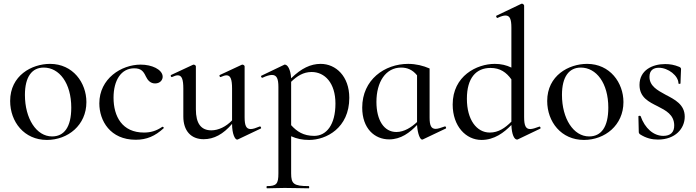

<svg xmlns="http://www.w3.org/2000/svg" viewBox="-20 -745 3769 1040"><path d="M234 13C348 13 448 -67 448 -192C448 -297 375 -399 251 -399C152 -399 35 -336 35 -198C35 -85 111 13 234 13ZM262 -6C177 -6 115 -103 115 -231C115 -329 153 -379 217 -379C301 -379 366 -295 366 -162C366 -56 327 -6 262 -6Z M715 12C775 12 820 -8 866 -50C870 -53 863 -60 859 -58C827 -36 796 -27 760 -27C642 -27 595 -114 595 -216C595 -310 636 -375 707 -375C744 -375 757 -359 770 -331C780 -310 795 -293 820 -293C848 -293 863 -313 861 -333C857 -369 803 -395 742 -395C637 -395 518 -319 518 -185C518 -91 577 12 715 12Z M1387 -60C1365 -51 1350 -46 1338 -46C1314 -46 1305 -64 1305 -110V-386C1305 -390 1298 -395 1293 -395C1292 -395 1291 -395 1289 -394L1171 -339C1166 -338 1170 -325 1176 -328C1189 -334 1199 -337 1207 -337C1229 -337 1237 -315 1237 -265V-93C1205 -59 1163 -39 1125 -39C1069 -39 1041 -76 1041 -153V-386C1041 -390 1034 -395 1029 -395C1028 -395 1027 -395 1025 -394L907 -339C902 -338 906 -325 912 -328C925 -334 935 -337 943 -337C965 -337 973 -315 973 -265V-114C973 -36 1015 9 1083 9C1139 9 1189 -18 1237 -74C1237 -19 1253 11 1264 11C1266 11 1267 11 1269 10L1393 -49C1397 -51 1392 -62 1387 -60Z M1717 -399C1663 -399 1612 -375 1557 -321C1554 -369 1538 -395 1523 -395C1521 -395 1519 -395 1517 -393L1396 -335C1391 -333 1396 -322 1402 -324C1423 -334 1441 -339 1453 -339C1479 -339 1488 -319 1488 -274V194C1488 251 1478 263 1426 263C1423 263 1423 275 1426 275C1451 275 1486 273 1522 273C1571 273 1616 275 1652 275C1656 275 1656 263 1652 263C1571 263 1557 251 1557 194V-7C1589 7 1617 13 1655 13C1746 13 1872 -51 1872 -215C1872 -332 1799 -399 1717 -399ZM1682 -9C1623 -9 1588 -33 1557 -67V-302C1589 -333 1623 -355 1668 -355C1739 -355 1797 -296 1797 -184C1797 -69 1748 -9 1682 -9Z M2389 -60C2367 -52 2351 -47 2340 -47C2316 -47 2307 -64 2307 -108V-374C2273 -389 2233 -399 2191 -399C2063 -399 1942 -313 1942 -162C1942 -49 2009 10 2088 10C2152 10 2200 -27 2239 -68C2242 -19 2256 11 2266 11C2268 11 2269 11 2271 10L2395 -49C2399 -52 2394 -63 2389 -60ZM2127 -30C2060 -30 2019 -94 2019 -193C2019 -301 2069 -379 2153 -379C2186 -379 2215 -367 2239 -337V-84C2209 -56 2170 -30 2127 -30Z M2901 -59C2880 -51 2863 -46 2852 -46C2828 -46 2819 -64 2819 -111V-715C2819 -719 2812 -725 2808 -725C2806 -725 2805 -725 2803 -724L2669 -660C2665 -658 2670 -646 2675 -648C2694 -657 2708 -661 2718 -661C2742 -661 2750 -641 2750 -595V-379C2723 -392 2694 -399 2660 -399C2563 -399 2432 -334 2432 -179C2432 -61 2504 13 2588 13C2658 13 2710 -27 2750 -68C2752 -17 2765 11 2781 11C2783 11 2785 10 2787 9L2906 -48C2911 -50 2906 -62 2901 -59ZM2633 -27C2562 -27 2509 -96 2509 -210C2509 -323 2559 -377 2637 -377C2689 -377 2723 -353 2750 -315V-86C2716 -52 2680 -27 2633 -27Z M3143 13C3257 13 3357 -67 3357 -192C3357 -297 3284 -399 3160 -399C3061 -399 2944 -336 2944 -198C2944 -85 3020 13 3143 13ZM3171 -6C3086 -6 3024 -103 3024 -231C3024 -329 3062 -379 3126 -379C3210 -379 3275 -295 3275 -162C3275 -56 3236 -6 3171 -6Z M3498 -329C3498 -365 3520 -378 3549 -378C3599 -378 3655 -335 3655 -293C3655 -290 3666 -290 3666 -293C3666 -323 3669 -348 3669 -371C3669 -376 3666 -380 3659 -383C3632 -394 3609 -398 3583 -398C3514 -398 3444 -365 3444 -285C3444 -217 3495 -193 3543 -169C3586 -147 3631 -124 3632 -67C3633 -28 3611 -9 3573 -9C3520 -9 3473 -50 3450 -116C3448 -119 3438 -118 3438 -115L3440 -30C3440 -24 3443 -21 3446 -18C3480 4 3512 11 3544 11C3638 11 3689 -49 3689 -113C3689 -179 3635 -206 3585 -232C3541 -256 3498 -279 3498 -329Z"/></svg>

Font: Cormorant Infant Book
Style: Regular
Weight: 500
Designer: Christian Thalmann (Catharsis Fonts)
Version: Version 1.000;PS 002.000;hotconv 1.0.88;makeotf.lib2.5.64775